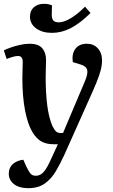

<svg xmlns="http://www.w3.org/2000/svg" viewBox="-21 -755 593 1005"><path d="M316 55Q294 103 270.5 142.5Q247 182 213 206Q179 230 126 230Q80 230 52.5 209Q25 188 25 154Q25 123 46 104Q67 85 101 81L116 115Q130 144 139.5 154.5Q149 165 167 165Q190 165 208 144.5Q226 124 247 76L282 0H260Q221 0 195.5 -14.5Q170 -29 149 -63Q124 -104 110 -177.5Q96 -251 96 -346Q96 -364 97 -389.5Q98 -415 98 -431Q98 -462 73 -462Q62 -462 44.5 -457Q27 -452 14 -446L-1 -491Q12 -498 34.5 -506Q57 -514 83.5 -520Q110 -526 134 -526Q181 -526 201 -501.5Q221 -477 220 -438Q220 -421 219 -399Q218 -377 218 -350Q218 -271 226 -206Q234 -141 253 -96Q264 -74 273 -66.5Q282 -59 294 -59H309L424 -331Q440 -369 435.5 -388.5Q431 -408 402 -417L360 -430Q354 -474 374 -500Q394 -526 434 -526Q469 -526 491 -502Q513 -478 513 -439Q513 -414 506 -387Q499 -360 483.5 -322Q468 -284 442 -227ZM251 -583Q200 -583 168 -606.5Q136 -630 136 -668Q136 -699 156 -717Q176 -735 210 -735Q222 -735 231.5 -733Q241 -731 251 -727L250 -682Q249 -659 257.5 -648.5Q266 -638 286 -638Q313 -638 348.5 -659Q384 -680 424 -720L453 -687Q397 -632 349 -607.5Q301 -583 251 -583Z"/></svg>

Font: Literata 36pt SemiBold
Style: Italic
Weight: 600
Italic angle: -2°
Designer: Latin by Veronika Burian and Jose Scaglione. Greek by Irene Vlachou. Cyrillic by Vera Evstafieva
Foundry: TypeTogether
Version: Version 3.002